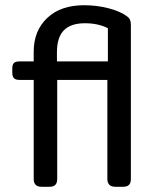

<svg xmlns="http://www.w3.org/2000/svg" viewBox="-20 -715 588 735"><path d="M109 -30V-409H56Q40 -409 33.5 -415.5Q27 -422 27 -438V-453Q27 -468 33.5 -474Q40 -480 56 -480H109V-517Q109 -597 160.5 -646Q212 -695 302 -695Q350 -695 395 -683.5Q440 -672 467 -652Q475 -646 478 -638.5Q481 -631 481 -620V-30Q481 -15 474 -7.5Q467 0 451 0H422Q391 0 391 -30V-409H199V-30Q199 -15 192 -7.5Q185 0 169 0H139Q109 0 109 -30ZM393 -480V-607Q356 -626 305 -626Q251 -626 224.5 -599Q198 -572 198 -515V-480Z"/></svg>

Font: Mitr Light
Style: Regular
Weight: 300
Designer: Thanarat Vachiruckul
Foundry: Cadson Demak
Version: Version 1.002